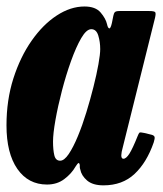

<svg xmlns="http://www.w3.org/2000/svg" viewBox="-21 -554 504 592"><path d="M453 -115Q431.5 -53 394 -17.8Q356.5 17.5 298 17.5Q265 17.5 247.5 2.5Q230 -12.5 226.5 -31.5Q225 -36 225 -38.8Q225 -41.5 225 -45Q223.5 -52.5 220.8 -51.2Q218 -50 212 -40.5Q199.5 -18.5 177.2 -1.8Q155 15 124 15Q66 15 32.5 -33.2Q-1 -81.5 -1 -167.5Q-1 -245.5 20.2 -312Q41.5 -378.5 76.5 -428.5Q111.5 -478.5 154 -506.2Q196.5 -534 239.5 -534Q273.5 -534 289.2 -515.5Q305 -497 309 -479.5Q311.5 -467.5 315.8 -466.5Q320 -465.5 324 -483L328.5 -505.5Q330 -513.5 333.5 -516.8Q337 -520 347.5 -520H439Q455.5 -520 457.8 -516Q460 -512 457 -499L357 -97.5Q355.5 -93 354.2 -85.8Q353 -78.5 353 -75Q353 -64.5 359.5 -64.5Q368 -64.5 378 -80.2Q388 -96 403 -133.5Q406.5 -142.5 408.8 -144.8Q411 -147 424 -144L446.5 -138.5Q454 -136.5 455.5 -132Q457 -127.5 453 -115ZM288 -402.5Q288 -425 282 -444.5Q276 -464 260.5 -464Q245.5 -464 229.5 -436.5Q213.5 -409 198 -365.8Q182.5 -322.5 170 -274.5Q157.5 -226.5 150 -184.2Q142.5 -142 142.5 -117.5Q142.5 -92 146.5 -75.2Q150.5 -58.5 164.5 -58.5Q177 -58.5 191 -79.2Q205 -100 219 -133.8Q233 -167.5 245.2 -207.5Q257.5 -247.5 267.2 -286.2Q277 -325 282.5 -356Q288 -387 288 -402.5Z"/></svg>

Font: Besley* Condensed
Style: Bold Italic
Weight: 700
Width: 3
Italic angle: -13°
Designer: Owen Earl
Foundry: indestructible type*
Version: Version 3.000; ttfautohint (v1.8.3)